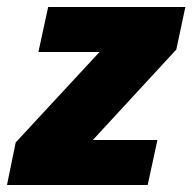

<svg xmlns="http://www.w3.org/2000/svg" viewBox="-39 -530 551 550"><path d="M-19 0 6 -122 246 -381H71L99 -510H492L466 -388L227 -129H412L384 0Z"/></svg>

Font: Saira Semi Condensed ExtraBold
Style: Italic
Weight: 800
Width: 4
Italic angle: -12°
Designer: Hector Gatti with collaboration of the Omnibus-Type team
Foundry: Omnibus-Type
Version: Version 1.001; ttfautohint (v1.8)